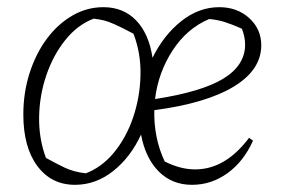

<svg xmlns="http://www.w3.org/2000/svg" viewBox="-20 -507 786 535"><path d="M189 8Q123 8 84 -44.5Q45 -97 45 -188Q45 -249 62.5 -303.5Q80 -358 110.5 -399Q141 -440 181.5 -463.5Q222 -487 268 -487Q324 -487 359.5 -450Q395 -413 405 -346Q436 -409 485 -448Q534 -487 591 -487Q641 -487 674.5 -456.5Q708 -426 708 -381Q708 -312 631 -265.5Q554 -219 410 -200Q409 -163 416 -127Q423 -91 439 -57Q461 -46 482 -40.5Q503 -35 524 -35Q608 -35 674 -123L685 -115Q659 -57 614 -24.5Q569 8 515 8Q459 8 422 -29.5Q385 -67 373 -132Q344 -69 295.5 -30.5Q247 8 189 8ZM219 -24Q264 -41 298 -82.5Q332 -124 351 -180Q370 -236 371.5 -297Q373 -358 352 -413Q318 -431 300 -439Q282 -447 270 -450Q258 -453 241 -455Q196 -438 162 -395.5Q128 -353 109 -297Q90 -241 89 -181Q88 -121 108 -67Q135 -52 160 -40Q185 -28 219 -24ZM563 -454Q501 -428 461 -366.5Q421 -305 412 -231Q542 -251 602.5 -288Q663 -325 663 -383Q663 -404 654 -427Q627 -439 606.5 -445.5Q586 -452 563 -454Z"/></svg>

Font: Piazzolla ExtraLight
Style: Italic
Weight: 200
Italic angle: -11.3°
Designer: Juan Pablo del Peral
Foundry: Huerta Tipografica
Version: Version 1.330